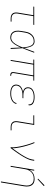

<svg xmlns="http://www.w3.org/2000/svg" viewBox="1598 -2386 1003 4240"><g transform="rotate(90 2100.0 -266.5)"><path d="M389 0Q368 0 348 -3.5Q328 -7 310.5 -16.5Q293 -26 280.5 -41Q268 -56 262 -75Q256 -94 256 -114.5Q256 -135 259 -156L316 -501H126L129 -520H531L528 -501H337L280 -153Q277 -135 277 -117.5Q277 -100 282 -83.5Q287 -67 297.5 -54Q308 -41 322.5 -33Q337 -25 354.5 -22Q372 -19 389 -19H458V0Z M814 8Q786 8 759 1Q732 -6 712 -22.5Q692 -39 679.5 -62.5Q667 -86 662 -112.5Q657 -139 658 -167Q659 -195 664 -223L680 -323Q685 -349 692.5 -375Q700 -401 714 -425Q728 -449 748 -469.5Q768 -490 792 -503.5Q816 -517 842.5 -522.5Q869 -528 895 -528Q922 -528 945 -517.5Q968 -507 983.5 -488Q999 -469 1008.5 -446Q1018 -423 1024.5 -399Q1031 -375 1035 -349.5Q1039 -324 1042 -299Q1063 -354 1083 -409.5Q1103 -465 1124 -520H1145Q1120 -455 1095.5 -389.5Q1071 -324 1045 -260Q1051 -195 1054 -130Q1057 -65 1061 0H1040Q1037 -56 1035 -111.5Q1033 -167 1030 -223Q1019 -198 1007 -173Q995 -148 981.5 -123.5Q968 -99 951.5 -76Q935 -53 913.5 -33.5Q892 -14 866 -3Q840 8 814 8ZM814 -11Q841 -11 868 -24.5Q895 -38 915.5 -59.5Q936 -81 951.5 -106Q967 -131 980.5 -157Q994 -183 1005.5 -209.5Q1017 -236 1027 -263Q1026 -289 1023 -315Q1020 -341 1015 -366.5Q1010 -392 1002 -416.5Q994 -441 980.5 -462Q967 -483 944.5 -496Q922 -509 895 -509Q872 -509 847.5 -504Q823 -499 801 -486Q779 -473 761.5 -454Q744 -435 731.5 -413Q719 -391 712 -367.5Q705 -344 701 -320L684 -220Q680 -195 678.5 -170Q677 -145 681.5 -121Q686 -97 696.5 -76Q707 -55 724 -39.5Q741 -24 765 -17.5Q789 -11 814 -11Z M1638 8Q1623 8 1608.5 3.5Q1594 -1 1584.5 -11.5Q1575 -22 1573 -37Q1571 -52 1573 -68L1645 -501H1408L1325 0H1304L1387 -501H1295L1298 -520H1762L1759 -501H1666L1594 -68Q1592 -56 1593.5 -45Q1595 -34 1602 -26Q1609 -18 1619.5 -14.5Q1630 -11 1642 -11H1655V8Z M2043 8Q2018 8 1994 5.5Q1970 3 1947 -4Q1924 -11 1904 -23Q1884 -35 1870 -53Q1856 -71 1851 -95Q1846 -119 1851 -144Q1853 -161 1860 -178Q1867 -195 1879 -208.5Q1891 -222 1906.5 -232.5Q1922 -243 1938.5 -250.5Q1955 -258 1972 -263Q1989 -268 2006 -271Q1984 -277 1963.5 -288Q1943 -299 1929 -316.5Q1915 -334 1910.5 -357Q1906 -380 1910 -404Q1913 -426 1924.5 -446.5Q1936 -467 1954.5 -481.5Q1973 -496 1994.5 -505Q2016 -514 2037.5 -519Q2059 -524 2081 -526Q2103 -528 2124 -528Q2147 -528 2168.5 -526Q2190 -524 2210.5 -518.5Q2231 -513 2250 -503.5Q2269 -494 2283 -479Q2297 -464 2303 -443.5Q2309 -423 2305 -401Q2305 -400 2304.5 -398.5Q2304 -397 2304 -395H2283Q2284 -396 2284 -397.5Q2284 -399 2284 -400Q2288 -420 2282 -437.5Q2276 -455 2263.5 -468Q2251 -481 2234.5 -489Q2218 -497 2200 -501.5Q2182 -506 2163 -507.5Q2144 -509 2124 -509Q2105 -509 2085.5 -507.5Q2066 -506 2046.5 -501.5Q2027 -497 2007.5 -489.5Q1988 -482 1971.5 -469.5Q1955 -457 1944 -439Q1933 -421 1930 -401Q1927 -381 1931 -361.5Q1935 -342 1946.5 -327.5Q1958 -313 1975 -303.5Q1992 -294 2011 -289Q2030 -284 2050 -282Q2070 -280 2090 -280H2150L2147 -261H2087Q2065 -261 2043.5 -259.5Q2022 -258 2000.5 -253Q1979 -248 1957.5 -239.5Q1936 -231 1917 -217Q1898 -203 1886.5 -183Q1875 -163 1871 -141Q1867 -120 1872 -99Q1877 -78 1889.5 -62.5Q1902 -47 1920 -36.5Q1938 -26 1958 -20.5Q1978 -15 1999.5 -13Q2021 -11 2043 -11Q2064 -11 2085 -12.5Q2106 -14 2127 -19Q2148 -24 2169 -32Q2190 -40 2208 -53.5Q2226 -67 2239 -86.5Q2252 -106 2255 -126Q2255 -127 2255 -127Q2255 -127 2255 -127H2276Q2276 -127 2276 -126.5Q2276 -126 2276 -126Q2272 -103 2258.5 -81.5Q2245 -60 2225.5 -44Q2206 -28 2183 -18Q2160 -8 2136.5 -2Q2113 4 2090 6Q2067 8 2043 8Z M2789 0Q2768 0 2748 -3.5Q2728 -7 2710.5 -16.5Q2693 -26 2680.5 -41Q2668 -56 2662 -75Q2656 -94 2656 -114.5Q2656 -135 2659 -156L2716 -501H2527V-520H2740L2680 -153Q2677 -135 2677 -117.5Q2677 -100 2682 -83.5Q2687 -67 2697.5 -54Q2708 -41 2722.5 -33Q2737 -25 2754.5 -22Q2772 -19 2789 -19H2858V0Z M3230 0Q3236 -35 3233.5 -69.5Q3231 -104 3226 -137.5Q3221 -171 3214.5 -203.5Q3208 -236 3200 -268.5Q3192 -301 3183.5 -333Q3175 -365 3165 -397Q3155 -429 3144 -459.5Q3133 -490 3120 -520L3138 -528Q3155 -490 3168.5 -450.5Q3182 -411 3194 -371Q3206 -331 3216.5 -290Q3227 -249 3235 -207.5Q3243 -166 3249 -123.5Q3255 -81 3254 -38Q3273 -63 3291.5 -88.5Q3310 -114 3328.5 -140Q3347 -166 3364.5 -192Q3382 -218 3398.5 -244.5Q3415 -271 3430.5 -298Q3446 -325 3460 -353Q3474 -381 3485 -410Q3496 -439 3501 -468L3510 -520H3531L3522 -468Q3517 -436 3504.5 -405Q3492 -374 3477 -343.5Q3462 -313 3444.5 -283.5Q3427 -254 3409 -225Q3391 -196 3371.5 -167.5Q3352 -139 3332 -111Q3312 -83 3292 -55Q3272 -27 3251 0Z M3988 215 4073 -300Q4078 -326 4078.5 -352Q4079 -378 4073.5 -402.5Q4068 -427 4055 -448Q4042 -469 4022.5 -483.5Q4003 -498 3978 -503.5Q3953 -509 3926 -509Q3902 -509 3876.5 -504.5Q3851 -500 3828 -488Q3805 -476 3785 -457.5Q3765 -439 3751 -416.5Q3737 -394 3729 -370Q3721 -346 3717 -321L3664 0H3643L3729 -520H3750L3732 -415Q3747 -442 3769 -464.5Q3791 -487 3818 -501.5Q3845 -516 3874.5 -522Q3904 -528 3932 -528Q3961 -528 3989 -521.5Q4017 -515 4038.5 -499.5Q4060 -484 4074 -460.5Q4088 -437 4094 -410Q4100 -383 4099.5 -354.5Q4099 -326 4094 -297L4009 215ZM3939 -594 3926 -606 4073 -748 4089 -732Z"/></g></svg>

Font: Iosevka SS04 Th Ex Obl
Style: Regular
Weight: 100
Width: 7
Italic angle: -9°
Monospace: yes
Designer: Belleve Invis
Foundry: Belleve Invis
Version: Version 19.0.0; ttfautohint (v1.8.4)